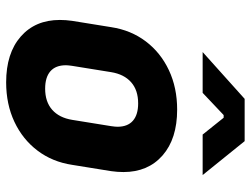

<svg xmlns="http://www.w3.org/2000/svg" viewBox="-118 -708 835 640"><g transform="rotate(90 300.0 -387.5)"><path d="M46 -169Q46 -189 49 -210L70 -340Q80 -406 117.5 -455.5Q155 -505 213.5 -532.5Q272 -560 345 -560Q442 -560 497.5 -511.5Q553 -463 553 -381Q553 -361 550 -340L529 -210Q519 -144 481.5 -94.5Q444 -45 385.5 -17.5Q327 10 254 10Q157 10 101.5 -38.5Q46 -87 46 -169ZM379 -210 400 -340Q402 -354 402 -361Q402 -395 382 -412.5Q362 -430 324 -430Q280 -430 253.5 -406.5Q227 -383 220 -340L199 -210Q197 -196 197 -189Q197 -155 217 -137.5Q237 -120 275 -120Q319 -120 345.5 -143.5Q372 -167 379 -210ZM289 -645H153L309 -785H450L563 -645H428L372 -715H363Z"/></g></svg>

Font: JetBrains Mono Extra Bold
Style: Italic
Weight: 800
Italic angle: -9°
Monospace: yes
Designer: Philipp Nurullin, Konstantin Bulenkov
Foundry: JetBrains
Version: 2.002